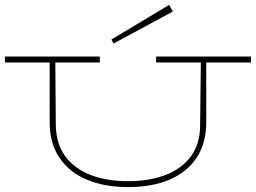

<svg xmlns="http://www.w3.org/2000/svg" viewBox="-20 -750 1041 781"><path d="M0 -496V-520H386V-496H205L207 -243Q208 -166 245 -115Q282 -64 348 -38.5Q414 -13 501 -13Q588 -13 654 -38.5Q720 -64 757 -114.5Q794 -165 794 -241L797 -496H615V-520H1001V-496H819V-254Q819 -167 779.5 -108Q740 -49 669 -19Q598 11 501 11Q405 11 333.5 -19Q262 -49 222 -108Q182 -167 182 -254V-496ZM433 -589 668 -730 683 -703 442 -573Z"/></svg>

Font: Padyakke Expanded One
Style: Regular
Weight: 400
Designer: James Puckett
Foundry: Dunwich Type Founders
Version: Version 1.500; ttfautohint (v1.8.4.7-5d5b)